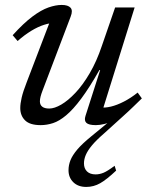

<svg xmlns="http://www.w3.org/2000/svg" viewBox="-20 -484 590 758"><path d="M540 -95.5Q525 -81 506.5 -63Q488 -45 464 -23.5L390 43.5Q360 69.5 343 90Q326 110.5 318.8 127.5Q311.5 144.5 311.5 161Q311.5 181 323.5 192.8Q335.5 204.5 357.5 204.5Q373 204.5 388.8 198Q404.5 191.5 432.5 170.5L438.5 189.5Q401.5 224.5 375.8 239.2Q350 254 320.5 254Q288.5 254 269.5 235.5Q250.5 217 250.5 188Q250.5 168 258.2 148.5Q266 129 285.2 106.2Q304.5 83.5 340 54.5L426.5 -16.5L433 -10Q410.5 1 392 5.5Q373.5 10 358.5 10Q330.5 10 321 1Q311.5 -8 317.5 -26.5L375.5 -207.5H372.5Q333 -138 300.8 -94.8Q268.5 -51.5 241.2 -28.8Q214 -6 189.5 2Q165 10 140.5 10Q98 10 79 -8.8Q60 -27.5 60 -57.5Q60 -74.5 65.5 -98.5Q71 -122.5 85.5 -159.5L184 -417L197.5 -393Q179 -394 154.5 -386.2Q130 -378.5 103.2 -362.2Q76.5 -346 49.5 -322L30 -345Q73 -392.5 107.8 -418.5Q142.5 -444.5 171.2 -454.5Q200 -464.5 223.5 -464.5Q248.5 -464.5 258.5 -453.5Q268.5 -442.5 259 -418.5L148 -126.5Q143 -113.5 140.2 -102.8Q137.5 -92 137.5 -84Q137.5 -70 146.8 -62.8Q156 -55.5 174.5 -55.5Q195 -55.5 222 -71.2Q249 -87 278 -117.8Q307 -148.5 334.2 -195Q361.5 -241.5 382 -302.5L434.5 -454.5H511.5L382 -39.5L375 -60Q394 -57.5 418 -63.2Q442 -69 469.2 -83Q496.5 -97 523.5 -118.5Z"/></svg>

Font: Newsreader 14pt
Style: Italic
Weight: 400
Italic angle: -17°
Designer: Hugues Gentile
Foundry: Production Type
Version: Version 1.003